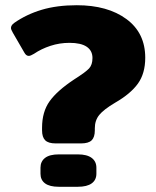

<svg xmlns="http://www.w3.org/2000/svg" viewBox="-20 -715 599 735"><path d="M141 -216V-226Q141 -287 170 -327.5Q199 -368 264 -411Q308 -439 321 -453Q334 -467 334 -493Q334 -521 312 -536Q290 -551 246 -551Q208 -551 173 -539.5Q138 -528 110 -509Q97 -501 90 -501Q80 -501 73 -514L29 -590Q22 -602 22 -608Q22 -618 34 -627Q81 -660 139.5 -677.5Q198 -695 274 -695Q392 -695 464 -642Q536 -589 536 -494Q536 -434 508 -395Q480 -356 421 -322Q377 -296 360 -275Q343 -254 343 -224V-216Q343 -190 331 -178Q319 -166 290 -166H193Q165 -166 153 -178Q141 -190 141 -216ZM135 -50V-73Q135 -97 152.5 -110.5Q170 -124 205 -124H278Q313 -124 331 -110.5Q349 -97 349 -73V-50Q349 -26 331 -13Q313 0 278 0H205Q170 0 152.5 -13Q135 -26 135 -50Z"/></svg>

Font: Mitr SemiBold
Style: Regular
Weight: 600
Designer: Thanarat Vachiruckul
Foundry: Cadson Demak
Version: Version 1.002